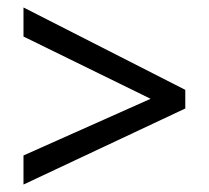

<svg xmlns="http://www.w3.org/2000/svg" viewBox="-20 -617 560 515"><path d="M43 -200V-122L477 -326V-376L43 -597V-519L384 -352Z"/></svg>

Font: Noto Sans Myanmar UI SemiCondensed
Style: Regular
Weight: 400
Width: 4
Designer: Monotype Design Team
Foundry: Monotype Imaging Inc.
Version: Version 2.103